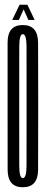

<svg xmlns="http://www.w3.org/2000/svg" viewBox="-20 -785 194 809"><path d="M76 4Q140 4 140.5 -69.5Q141 -143 141 -337Q141 -530.5 140.5 -605Q140 -679.5 76 -679.5Q12 -679.5 12 -605.8Q12 -532 12 -337Q12 -143 12.2 -69.5Q12.5 4 76 4ZM76 -34.5Q61.5 -34.5 61.2 -85.5Q61 -136.5 61 -337Q61 -539 61.2 -590Q61.5 -641 76 -641Q91.5 -641 91.8 -590Q92 -539 92 -337Q92 -136.5 91.8 -85.5Q91.5 -34.5 76 -34.5ZM31.5 -701H59.5L79.5 -745.5L99.5 -701H126L95.5 -765H62.5Z"/></svg>

Font: Anybody UltraCondensed Light
Style: Regular
Weight: 300
Width: 1
Version: Version 1.113;gftools[0.9.25]